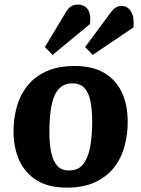

<svg xmlns="http://www.w3.org/2000/svg" viewBox="-20 -822 631 857"><path d="M277.5 15.5Q198 15.5 145.5 -16.2Q93 -48 66.7 -104.8Q40.5 -161.5 40.5 -236.5Q40.5 -294.5 55.5 -347Q70.5 -399.5 103 -440Q135.5 -480.5 187.8 -504Q240 -527.5 314 -527.5Q391.5 -527.5 444 -497.3Q496.5 -467 523.3 -411Q550 -355 550 -277.5Q550 -220.5 535.5 -167.8Q521 -115 488.8 -74Q456.5 -33 404.5 -8.7Q352.5 15.5 277.5 15.5ZM287 -61Q331.5 -61 353.8 -92.3Q376 -123.5 383.7 -173.3Q391.5 -223 391.5 -278.5Q391.5 -328 384.5 -366.5Q377.5 -405 358.3 -427.5Q339 -450 302.5 -450Q274.5 -450 254.8 -436Q235 -422 223 -394.5Q211 -367 205.8 -326.3Q200.5 -285.5 200.5 -232Q200.5 -180.5 208.5 -142Q216.5 -103.5 235.5 -82.3Q254.5 -61 287 -61ZM471.5 -762.5Q483.5 -779.5 495.5 -787.5Q507.5 -795.5 522 -795.5Q550 -795.5 565 -770.5Q580 -745.5 576 -700L394 -577L360 -612ZM274.5 -768.5Q285 -785.5 297 -793.5Q309 -801.5 328 -801.5Q357 -801.5 372 -779.8Q387 -758 381.5 -714.5L214.5 -577L180.5 -612Z"/></svg>

Font: Literata
Style: Italic
Weight: 400
Italic angle: -2°
Designer: Latin by Veronika Burian and Jose Scaglione. Greek by Irene Vlachou. Cyrillic by Vera Evstafieva
Foundry: TypeTogether
Version: Version 3.103;gftools[0.9.29]